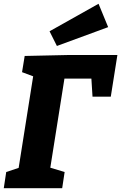

<svg xmlns="http://www.w3.org/2000/svg" viewBox="-26 -999 643 1019"><path d="M-6 0 7 -86 73 -108 150 -594 91 -616 105 -702 333 -707H597L562 -486H465L459 -582H316L241 -109L317 -86L304 0ZM276 -755 237 -833 497 -979 548 -855Z"/></svg>

Font: Bitter ExtraBold
Style: Italic
Weight: 800
Italic angle: -9°
Designer: Sol Matas, and Bitter project Authors
Foundry: Sol Matas
Version: Version 2.001